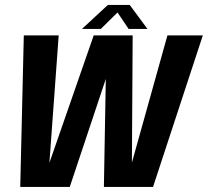

<svg xmlns="http://www.w3.org/2000/svg" viewBox="-20 -734 816 754"><path d="M59.5 0 73.5 -595H210.5L174 -94.5L348 -595H501L498 -95.5L637.5 -595H776.5L581 0H388L395.5 -424L254 0ZM302 -620.5 403.5 -714.5H489.5L559 -620.5H485L441.5 -685L376 -620.5Z"/></svg>

Font: Anybody SemiBold
Style: Italic
Weight: 600
Italic angle: -10°
Designer: Tyler Finck
Foundry: Etcetera Type Company
Version: Version 1.010; ttfautohint (v1.8.3) -l 8 -r 50 -G 200 -x 14 